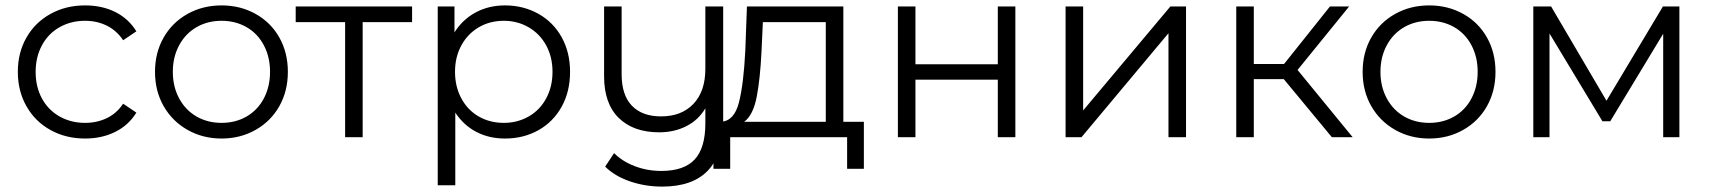

<svg xmlns="http://www.w3.org/2000/svg" viewBox="-20 -508 6331 711"><path d="M295 -488Q358 -488 407 -463.5Q456 -439 485 -392L436 -359Q412 -395 375.5 -413Q339 -431 295 -431Q243 -431 201 -407.5Q159 -384 135.5 -340.5Q112 -297 112 -242Q112 -186 135.5 -143Q159 -100 201 -76.5Q243 -53 295 -53Q339 -53 375.5 -70.5Q412 -88 436 -124L485 -91Q456 -44 406.5 -19.5Q357 5 295 5Q224 5 167 -26.5Q110 -58 78 -114.5Q46 -171 46 -242Q46 -313 78 -369Q110 -425 167 -456.5Q224 -488 295 -488Z M800.5 5Q731 5 674.5 -27Q618 -59 586 -115Q554 -171 554 -242Q554 -313 586 -369Q618 -425 674.5 -456.5Q731 -488 800.5 -488Q870 -488 926.5 -456.5Q983 -425 1014.5 -369Q1046 -313 1046 -242Q1046 -171 1014.5 -115Q983 -59 926.5 -27Q870 5 800.5 5ZM800.5 -53Q852 -53 893 -76.5Q934 -100 957 -143.5Q980 -187 980 -242Q980 -297 957 -340.5Q934 -384 893 -407.5Q852 -431 800.5 -431Q749 -431 708 -407.5Q667 -384 643.5 -340.5Q620 -297 620 -242Q620 -187 643.5 -143.5Q667 -100 708 -76.5Q749 -53 800.5 -53Z M1506 -426H1323V0H1258V-426H1075V-484H1506Z M2091 -242Q2091 -169 2060 -113Q2029 -57 1974 -26Q1919 5 1850 5Q1791 5 1744 -19.5Q1697 -44 1666 -91V178H1601V-484H1663V-388Q1693 -436 1741.5 -462Q1790 -488 1850 -488Q1918 -488 1973.5 -457Q2029 -426 2060 -370Q2091 -314 2091 -242ZM1846 -431Q1794 -431 1753 -407Q1712 -383 1688.5 -340Q1665 -297 1665 -242Q1665 -187 1688.5 -143.5Q1712 -100 1753 -76.5Q1794 -53 1846 -53Q1896 -53 1937.5 -76.5Q1979 -100 2002.5 -143.5Q2026 -187 2026 -242Q2026 -297 2002.5 -340Q1979 -383 1937.5 -407Q1896 -431 1846 -431Z M2658 -484V-59Q2658 64 2601.5 123.5Q2545 183 2432 183Q2369 183 2312.5 163.5Q2256 144 2221 109L2254 59Q2285 90 2331 107.5Q2377 125 2429 125Q2513 125 2552.5 82.5Q2592 40 2592 -51V-107Q2567 -64 2522 -41Q2477 -18 2421 -18Q2326 -18 2271.5 -71Q2217 -124 2217 -226V-484H2282V-233Q2282 -156 2320 -116.5Q2358 -77 2428 -77Q2504 -77 2548 -123.5Q2592 -170 2592 -253V-484Z M3179 -57V117H3117V0H2684V117H2622V-57H2650Q2699 -60 2716.5 -129Q2734 -198 2740 -322L2746 -484H3103V-57ZM2736 -57H3038V-426H2805L2800 -318Q2795 -215 2782 -148.5Q2769 -82 2736 -57Z M3305 -484H3370V-270H3675V-484H3740V0H3675V-213H3370V0H3305Z M3926 -484H3991V-99L4314 -484H4372V0H4307V-385L3985 0H3926Z M4734 -215H4623V0H4558V-484H4623V-271H4735L4905 -484H4976L4785 -249L4989 0H4912Z M5272.5 5Q5203 5 5146.5 -27Q5090 -59 5058 -115Q5026 -171 5026 -242Q5026 -313 5058 -369Q5090 -425 5146.5 -456.5Q5203 -488 5272.5 -488Q5342 -488 5398.5 -456.5Q5455 -425 5486.5 -369Q5518 -313 5518 -242Q5518 -171 5486.5 -115Q5455 -59 5398.5 -27Q5342 5 5272.5 5ZM5272.5 -53Q5324 -53 5365 -76.5Q5406 -100 5429 -143.5Q5452 -187 5452 -242Q5452 -297 5429 -340.5Q5406 -384 5365 -407.5Q5324 -431 5272.5 -431Q5221 -431 5180 -407.5Q5139 -384 5115.5 -340.5Q5092 -297 5092 -242Q5092 -187 5115.5 -143.5Q5139 -100 5180 -76.5Q5221 -53 5272.5 -53Z M6199 -484V0H6139V-383L5943 -59H5914L5718 -384V0H5658V-484H5724L5929 -135L6138 -484Z"/></svg>

Font: Montserrat Ace
Style: Regular
Weight: 400
Designer: Julieta Ulanovsky
Foundry: Julieta Ulanovsky
Version: Version 1